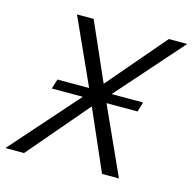

<svg xmlns="http://www.w3.org/2000/svg" viewBox="-108 -757 860 856"><g transform="rotate(15 321.5 -329.0)"><path d="M-10 0 289 -338 144 -658H221L339 -390L568 -658H653L364 -331L514 0H436L314 -279L76 0ZM121 -310 135 -355H327L319 -310ZM319 -310 327 -355H530L517 -310Z"/></g></svg>

Font: Ysabeau Infant
Style: Italic
Weight: 400
Italic angle: -12°
Designer: Christian Thalmann (Catharsis Fonts)
Version: Version 2.001;gftools[0.9.30]; featfreeze: ss01,ss02,lnum